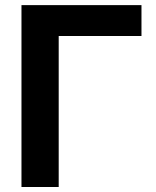

<svg xmlns="http://www.w3.org/2000/svg" viewBox="-20 -748 623 768"><path d="M545.9 -727.5V-604H214.8V0H65.9V-727.5Z"/></svg>

Font: Inter-Bold
Style: Bold
Weight: 700
Designer: Rasmus Andersson
Foundry: rsms
Version: Version 4.000;git-a52131595